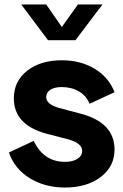

<svg xmlns="http://www.w3.org/2000/svg" viewBox="-20 -828 553 860"><path d="M195 -648 75 -808H187L257 -707L329 -808H439L318 -648ZM271 12Q181 12 113 -30Q45 -72 20 -145L131 -197Q176 -103 271 -103Q306 -103 327 -116.5Q348 -130 348 -152Q348 -187 285 -204L189 -229Q42 -268 42 -388Q42 -464 101.5 -511Q161 -558 257 -558Q341 -558 404 -520Q467 -482 493 -415L381 -363Q368 -398 334.5 -418Q301 -438 257 -438Q224 -438 205.5 -426Q187 -414 187 -393Q187 -361 243 -345L344 -318Q493 -278 493 -158Q493 -82 431 -35Q369 12 271 12Z"/></svg>

Font: Plus Jakarta Display
Style: Bold
Weight: 700
Designer: Gumpita Rahayu
Foundry: Tokotype Studio
Version: Version 1.000;hotconv 1.0.109;makeotfexe 2.5.65596